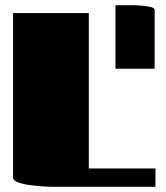

<svg xmlns="http://www.w3.org/2000/svg" viewBox="-20 -715 635 735"><path d="M422 -452V-695H497Q503 -695 521 -693.5Q539 -692 555.5 -688.5Q572 -685 572 -677V-452ZM575 -70V0H175Q166 0 143 -1.5Q120 -3 94 -6.5Q68 -10 49 -17Q30 -24 30 -35V-665H320V-70Z"/></svg>

Font: Gajraj One
Style: Regular
Weight: 400
Designer: Saurabh Sharma
Foundry: Saurabh Sharma
Version: Version 1.000